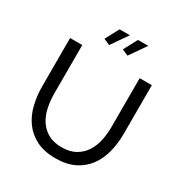

<svg xmlns="http://www.w3.org/2000/svg" viewBox="-207 -1071 1169 1231"><g transform="rotate(30 377.5 -456.0)"><path d="M377 -76Q439 -76 480 -100Q521 -124 545.5 -162.5Q570 -201 580 -250.5Q590 -300 590 -351V-710H680V-351Q680 -279 663.5 -214.5Q647 -150 611 -101Q575 -52 517.5 -23.5Q460 5 378 5Q293 5 235 -25Q177 -55 141.5 -104.5Q106 -154 90.5 -218.5Q75 -283 75 -351V-710H165V-351Q165 -298 175.5 -248.5Q186 -199 210.5 -161Q235 -123 275.5 -99.5Q316 -76 377 -76ZM314 -796 268 -816 322 -917H398ZM450 -796 404 -816 458 -917H534Z"/></g></svg>

Font: Boldmen Medium
Style: Regular
Weight: 400
Designer: Matt McInerney, Pablo Impallari, Rodrigo Fuenzalida
Foundry: LIVING CONCEPT
Version: Version 1.000